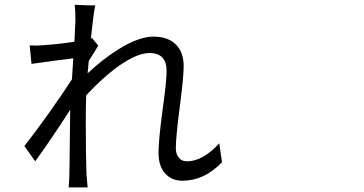

<svg xmlns="http://www.w3.org/2000/svg" viewBox="-20 -775 1540 812"><path d="M270.5 17.6Q273.4 -23.4 273.4 -38.1Q273.4 -63.5 274.4 -107.4Q275.4 -203.1 276.4 -276.4Q276.4 -280.3 276.4 -290Q277.3 -303.7 277.3 -311.5Q194.3 -182.6 128.9 -92.8L83 -157.2Q124 -209 185.5 -294.9Q251 -387.7 284.2 -439.5Q286.1 -469.7 290 -528.3Q240.2 -522.5 113.3 -504.9L105.5 -583Q137.7 -581.1 165 -584Q235.4 -588.9 294.9 -598.6Q295.9 -616.2 296.9 -645.5Q298.8 -679.7 298.8 -685.5Q298.8 -689.5 298.8 -696.3Q298.8 -735.4 295.9 -754.9L338.9 -752.9L382.8 -752Q375 -716.8 364.3 -612.3L369.1 -614.3L395.5 -582Q390.6 -574.2 378.9 -554.7Q363.3 -530.3 355.5 -517.6Q354.5 -508.8 353 -491.2Q351.6 -473.6 350.6 -464.8Q416 -526.4 482.4 -567.4Q567.4 -620.1 628.9 -620.1Q691.4 -620.1 724.6 -585.9Q756.8 -553.7 756.8 -495.1Q756.8 -449.2 740.2 -322.3Q723.6 -195.3 723.6 -148.4Q723.6 -124 735.4 -109.4Q747.1 -92.8 770.5 -92.8Q837.9 -92.8 907.2 -168.9L918.9 -88.9Q843.8 -10.7 752 -10.7Q706.1 -10.7 678.7 -41Q650.4 -72.3 650.4 -128.9Q650.4 -182.6 668 -313.5Q684.6 -431.6 684.6 -474.6Q684.6 -550.8 612.3 -550.8Q560.5 -550.8 482.4 -496.1Q414.1 -447.3 344.7 -372.1Q342.8 -332 342.8 -262.7Q342.8 -122.1 345.7 -39.1Q347.7 -9.8 350.6 17.6Z"/></svg>

Font: Bpmf GenSeki Gothic R
Style: R
Weight: 400
Foundry: But Ko
Version: Version 1.320